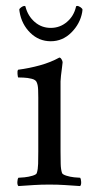

<svg xmlns="http://www.w3.org/2000/svg" viewBox="-20 -624 303 647"><path d="M151 -530Q182 -530 205.5 -550Q229 -570 236 -601Q236 -604 240 -604Q245 -604 251.5 -599.5Q258 -595 258 -591Q258 -590 257.5 -587.5Q257 -585 257 -583Q250 -544 220.5 -514.5Q191 -485 151 -485Q111 -485 82 -513.5Q53 -542 46 -584Q46 -586 45.5 -588Q45 -590 45 -591Q45 -595 51.5 -599.5Q58 -604 62 -604Q66 -604 66 -601Q74 -570 97 -550Q120 -530 151 -530ZM184 -113Q184 -91 184.5 -72Q185 -53 189 -41Q191 -36 203.5 -32Q216 -28 230 -26.5Q244 -25 250 -25Q253 -21 253.5 -11Q254 -1 250 3Q220 1 197.5 -0.5Q175 -2 146 -2Q118 -2 95 -0.5Q72 1 42 3Q38 -1 38.5 -11Q39 -21 42 -25Q48 -25 62.5 -26.5Q77 -28 90 -32Q103 -36 104 -41Q108 -53 108.5 -72Q109 -91 109 -113V-295Q109 -305 108.5 -321Q108 -337 104 -346Q101 -355 87 -358.5Q73 -362 59 -362.5Q45 -363 41 -363Q40 -365 39 -375Q38 -385 41 -389Q79 -394 115 -404Q151 -414 180 -430Q184 -430 187.5 -424Q191 -418 191 -414Q191 -411 189 -397Q187 -383 185.5 -369Q184 -355 184 -350Z"/></svg>

Font: Amiri
Style: Regular
Weight: 400
Designer: Khaled Hosny
Version: Version 0.114